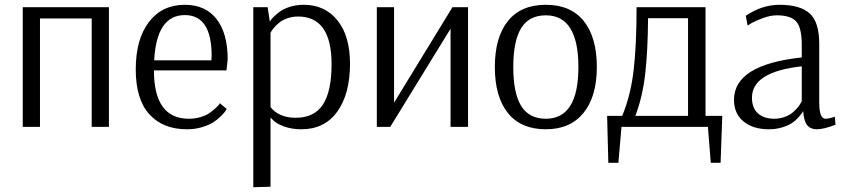

<svg xmlns="http://www.w3.org/2000/svg" viewBox="-20 -530 3531 802"><path d="M75 0V-500H435V0H363V-453H147V0Z M761 10Q661 10 604 -52.5Q547 -115 547 -240Q547 -366 602 -438Q657 -510 752 -510Q838 -510 884.5 -450.5Q931 -391 931 -282L926 -236H623Q623 -34 769 -34Q794 -34 816.5 -40.5Q839 -47 853 -56.5Q867 -66 878 -76Q889 -86 894 -92L898 -99L927 -75Q925 -72 921.5 -66Q918 -60 903.5 -45.5Q889 -31 871.5 -19.5Q854 -8 824.5 1Q795 10 761 10ZM624 -278H863Q864 -288 864 -297Q864 -467 752 -467Q634 -467 624 -278Z M1038 252V-500H1098L1107 -440Q1112 -448 1120 -456.5Q1128 -465 1145 -478.5Q1162 -492 1189 -501Q1216 -510 1249 -510Q1337 -510 1389.5 -445Q1442 -380 1442 -264Q1442 -138 1389 -64Q1336 10 1239 10Q1198 10 1166 -2Q1134 -14 1123 -26L1111 -38H1110V250ZM1215 -38Q1293 -38 1329 -93.5Q1365 -149 1365 -262Q1365 -461 1225 -461Q1202 -461 1181.5 -454Q1161 -447 1148.5 -437Q1136 -427 1127 -417Q1118 -407 1114 -400L1110 -393V-82Q1147 -38 1215 -38Z M1554 0V-500H1626V-101L1870 -500H1935V0H1862V-410L1610 0Z M2260 10Q2156 10 2101.5 -58Q2047 -126 2047 -250Q2047 -374 2101.5 -442Q2156 -510 2260 -510Q2364 -510 2418.5 -442Q2473 -374 2473 -250Q2473 -127 2417.5 -58.5Q2362 10 2260 10ZM2260 -34Q2396 -34 2396 -250Q2396 -466 2260 -466Q2190 -466 2157 -412.5Q2124 -359 2124 -250Q2124 -141 2157 -87.5Q2190 -34 2260 -34Z M2521 150 2516 -46H2579Q2614 -130 2626.5 -234.5Q2639 -339 2639 -500H2927V-46H2997L2990 150H2949L2937 0H2576L2563 150ZM2634 -46H2854V-454H2687Q2686 -316 2675 -220.5Q2664 -125 2634 -46Z M3192 10Q3126 10 3086 -22.5Q3046 -55 3046 -113Q3046 -260 3329 -290V-343Q3329 -414 3306 -440Q3283 -466 3225 -466Q3199 -466 3168.5 -455Q3138 -444 3120 -434L3103 -423L3095 -464Q3163 -510 3236 -510Q3322 -510 3362 -474Q3402 -438 3402 -347V-102Q3402 -34 3428 -34Q3435 -34 3444.5 -36Q3454 -38 3460 -40L3467 -43L3470 -9Q3421 10 3392 10Q3366 10 3352 -6.5Q3338 -23 3335 -65H3334Q3333 -62 3329.5 -57Q3326 -52 3314.5 -39Q3303 -26 3288 -16Q3273 -6 3247.5 2Q3222 10 3192 10ZM3214 -34Q3237 -34 3257.5 -41.5Q3278 -49 3290.5 -59.5Q3303 -70 3312 -81Q3321 -92 3325 -100L3329 -107V-253Q3121 -230 3121 -122Q3121 -79 3146 -56.5Q3171 -34 3214 -34Z"/></svg>

Font: Arsenal
Style: Regular
Weight: 400
Designer: Andrij Shevchenko
Foundry: Stairsfor
Version: Version 2.001;PS 002.001;hotconv 1.0.88;makeotf.lib2.5.64775